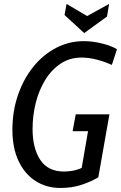

<svg xmlns="http://www.w3.org/2000/svg" viewBox="-20 -918 600 952"><path d="M279.5 14Q210.5 14 156.8 -20.2Q103 -54.5 72.2 -119.2Q41.5 -184 41.5 -274.5Q41.5 -366 68.8 -445.8Q96 -525.5 144.2 -585.8Q192.5 -646 257 -680Q321.5 -714 395.5 -714Q440 -714 486.5 -702.2Q533 -690.5 560 -674L534.5 -596Q502.5 -611 462.2 -621.8Q422 -632.5 384 -632.5Q325.5 -632.5 280.2 -602.2Q235 -572 204 -521.2Q173 -470.5 157.2 -407.5Q141.5 -344.5 141.5 -279Q141.5 -183.5 179.5 -125.5Q217.5 -67.5 297.5 -67.5Q315.5 -67.5 338.8 -71.2Q362 -75 385 -85.5L416.5 -267.5H340L355.5 -351H522.5L467.5 -39Q432 -17.5 384.8 -1.8Q337.5 14 279.5 14ZM397.5 -754 300 -843.5 310 -898.5 412 -838.5 521 -898.5 510.5 -836Z"/></svg>

Font: Cabin Condensed
Style: Italic
Weight: 400
Width: 3
Italic angle: -10°
Designer: Pablo Impallari
Foundry: Pablo Impallari. http://www.impallari.com Igino Marini. http://www.ikern.com
Version: Version 3.001; ttfautohint (v1.8.3)